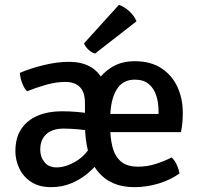

<svg xmlns="http://www.w3.org/2000/svg" viewBox="-20 -759 821 792"><path d="M43.5 -135Q43.5 -192 68.8 -228.5Q94 -265 137.2 -282.5Q180.5 -300 235 -300Q266 -300 299.8 -297.2Q333.5 -294.5 364 -288V-217Q336.5 -222.5 303.5 -225.5Q270.5 -228.5 241.5 -228.5Q196 -228.5 171 -205.5Q146 -182.5 146 -142Q146 -111.5 163.5 -90Q181 -68.5 213.5 -68.5Q252 -68.5 295.2 -94.8Q338.5 -121 366 -176.5L388.5 -92.5Q370 -67.5 341 -43.2Q312 -19 274 -3Q236 13 190.5 13Q141 13 108.2 -8.8Q75.5 -30.5 59.5 -64.5Q43.5 -98.5 43.5 -135ZM330.5 -247V-332.5Q330.5 -379.5 309.2 -400.2Q288 -421 249.5 -421Q212 -421 171.8 -409.8Q131.5 -398.5 91.5 -382.5Q79.5 -395 71.2 -416.8Q63 -438.5 62 -458.5Q104 -476.5 159.5 -490.2Q215 -504 264.5 -504Q315 -504 350.5 -484.8Q386 -465.5 405 -427.8Q424 -390 424 -334.5V-247ZM393 -214V-289H634V-301Q634 -336 624.5 -365.2Q615 -394.5 593.5 -412.5Q572 -430.5 536 -430.5Q484.5 -430.5 459.5 -387Q434.5 -343.5 434.5 -266V-237.5Q434.5 -190.5 444 -152.8Q453.5 -115 478.5 -93.2Q503.5 -71.5 549.5 -71.5Q587 -71.5 621.5 -82.5Q656 -93.5 688 -109.5Q701 -97.5 709.5 -78.5Q718 -59.5 720.5 -43.5Q684.5 -17.5 635.2 -2.2Q586 13 534 13Q436 13 383.5 -51.8Q331 -116.5 330.5 -247Q330 -291 342 -336.8Q354 -382.5 379 -421Q404 -459.5 443 -483Q482 -506.5 536 -506.5Q601 -506.5 645 -478Q689 -449.5 711.5 -401.2Q734 -353 734 -293.5Q734 -269.5 732.2 -252.2Q730.5 -235 726.5 -214ZM470.5 -739Q493 -731.5 513.8 -712.2Q534.5 -693 543 -671L372 -538Q358 -542 345.2 -553.8Q332.5 -565.5 326.5 -580Z"/></svg>

Font: Signika
Style: Regular
Weight: 400
Designer: Anna Giedry
Foundry: Anna Giedry
Version: Version 2.001